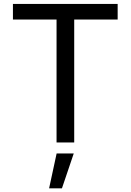

<svg xmlns="http://www.w3.org/2000/svg" viewBox="-20 -748 686 1008"><path d="M47.9 -727.5H597.7V-645.5H369.6V0H276.9V-645.5H47.9ZM277.3 57.6H367.2L305.2 240.7H237.8Z"/></svg>

Font: Raveo Variable
Style: Regular
Weight: 400
Designer: Jakub Foglar, Rasmus Andersson (Inter)
Foundry: Jakubfoglar.com
Version: Version 1.000;Glyphs 3.2.3 (3260)